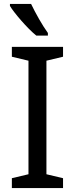

<svg xmlns="http://www.w3.org/2000/svg" viewBox="-20 -951 379 971"><path d="M298.8 0H40V-49.8L124 -69.8V-644L40 -664.1V-713.9H298.8V-664.1L214.8 -644V-69.8L298.8 -49.8ZM222.2 -771H163.6Q146.5 -784.7 126.5 -804.9Q106.4 -825.2 87.6 -846.7Q68.8 -868.2 53.5 -887.9Q38.1 -907.7 30.3 -920.9V-931.2H137.2Q145 -914.6 155.5 -894.8Q166 -875 177.2 -855.2Q188.5 -835.4 200.2 -816.9Q211.9 -798.3 222.2 -784.2Z"/></svg>

Font: Puppies Kittens
Style: Regular
Weight: 400
Foundry: Ascender Corporation and Peter Mawhorter
Version: Version 0.1